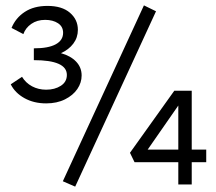

<svg xmlns="http://www.w3.org/2000/svg" viewBox="-20 -687 806 715"><path d="M561 -645 260 8 214 -12 516 -667ZM152 -302Q106 -302 71 -321.5Q36 -341 20 -373L62 -401Q76 -378 99.5 -365.5Q123 -353 152 -353Q184 -353 206.5 -367.5Q229 -382 229 -408Q229 -463 106 -463V-507Q160 -507 187.5 -522Q215 -537 215 -565Q215 -588 196 -600.5Q177 -613 148 -613Q118 -613 96.5 -598Q75 -583 67 -560L23 -583Q38 -620 72 -642.5Q106 -665 157 -665Q211 -665 240.5 -639.5Q270 -614 270 -576Q270 -547 253 -524.5Q236 -502 207 -489Q243 -479 263.5 -457.5Q284 -436 284 -406Q284 -379 268 -355.5Q252 -332 222 -317Q192 -302 152 -302ZM748 -83H694V0H644V-83H481L464 -118L629 -349H694V-130H748ZM644 -130V-294L530 -130Z"/></svg>

Font: Ysabeau SC Medium
Style: Regular
Weight: 500
Designer: Christian Thalmann (Catharsis Fonts)
Version: Version 0.003